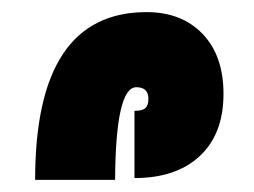

<svg xmlns="http://www.w3.org/2000/svg" viewBox="-20 -881 419 317"><path d="M222 -861Q280 -861 314.5 -825Q349 -789 349 -726Q349 -660 310 -623.5Q271 -587 202 -587V-698Q215 -698 220 -702.5Q225 -707 225 -718Q225 -737 205 -737Q171 -737 170 -584H38Q38 -723 84 -792Q130 -861 222 -861Z"/></svg>

Font: Noto Sans Armenian Black Cond
Style: Regular
Weight: 900
Width: 3
Designer: Monotype Design team
Foundry: Monotype Imaging Inc.
Version: Version 1.000